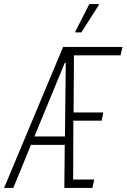

<svg xmlns="http://www.w3.org/2000/svg" viewBox="-44 -917 618 937"><path d="M-24 0 264 -688H554L544 -647H317L315 -368H460L452 -328H314L313 -41H416L407 0H270L272 -210H107L21 0ZM124 -251H273L277 -610H272ZM324 -759V-764L392 -897H438V-892L353 -759Z"/></svg>

Font: Saira ExtraCondensed ExtraLight
Style: Italic
Weight: 250
Width: 2
Italic angle: -12°
Designer: Hector Gatti with collaboration of the Omnibus-Type team
Foundry: Omnibus-Type
Version: Version 1.101